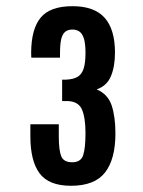

<svg xmlns="http://www.w3.org/2000/svg" viewBox="-20 -888 458 614"><path d="M207 -293.9Q136.2 -293.9 106.7 -333.5Q77.1 -373 77.1 -452.6V-490.7H168V-452.1Q168 -407.7 175.8 -388.4Q183.6 -369.1 210.9 -369.1Q238.8 -369.1 246.1 -392.1Q253.4 -415 253.4 -461.9Q253.4 -513.2 241.5 -539.1Q229.5 -564.9 192.9 -564.9H178.7V-633.3H191.4Q214.4 -634.3 227.8 -642.1Q241.2 -649.9 247.3 -668.2Q253.4 -686.5 253.4 -718.8Q253.4 -748.5 248.3 -764.6Q243.2 -780.8 233.9 -787.1Q224.6 -793.5 211.9 -793.5Q196.8 -793.5 188 -785.9Q179.2 -778.3 175.5 -761.7Q171.9 -745.1 171.9 -717.3V-703.6H80.1L79.6 -719.7Q80.1 -795.9 110.4 -832Q140.6 -868.2 211.9 -868.2Q281.7 -868.2 314.7 -831.1Q347.7 -793.9 347.7 -719.7Q347.7 -675.3 334.7 -644.3Q321.8 -613.3 289.1 -602.1Q325.2 -586.9 337.2 -550.5Q349.1 -514.2 349.1 -461.4Q349.1 -378.9 315.9 -336.4Q282.7 -293.9 207 -293.9Z"/></svg>

Font: Antonio
Style: Bold
Weight: 700
Designer: Vernon Adams
Foundry: Vernon Adams
Version: Version 1.002